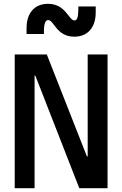

<svg xmlns="http://www.w3.org/2000/svg" viewBox="-20 -985 640 1005"><path d="M439 -166H435L225 -700H57V0H161V-589H165L395 0H543V-700H439ZM119 -807H210V-828C211 -864 219 -880 232 -880C263 -880 275 -793 369 -793C439 -793 481 -841 481 -920V-951H390V-930C389 -893 383 -878 370 -878C339 -878 325 -965 231 -965C161 -965 119 -917 119 -838Z"/></svg>

Font: CommitMono
Style: 600Regular
Weight: 600
Monospace: yes
Designer: Eigil Nikolajsen
Foundry: Eigil Nikolajsen
Version: Version 1.143